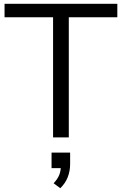

<svg xmlns="http://www.w3.org/2000/svg" viewBox="-20 -725 642 1013"><path d="M260 0V-634H4V-705H599V-634H343V0ZM298 268 263 242Q285 218 293 197Q301 176 301 152L321 162H252V80H350V140Q350 177 337.5 209.5Q325 242 298 268Z"/></svg>

Font: Nunito Sans 12pt ExtraLight 12pt
Style: Regular
Weight: 400
Version: Version 3.101;gftools[0.9.27]